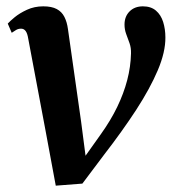

<svg xmlns="http://www.w3.org/2000/svg" viewBox="-20 -576 555 606"><path d="M69 -454.5Q66.5 -470.5 61 -478Q55.5 -485.5 46.5 -485.5Q37.5 -485.5 30.5 -481.2Q23.5 -477 17 -472.5L4.5 -501.5Q10.5 -508.5 26.2 -521.5Q42 -534.5 65.2 -545.2Q88.5 -556 116.5 -556Q143 -556 159 -547.5Q175 -539 183.2 -522.8Q191.5 -506.5 194.5 -484L236 -192L255.5 -42L220.5 -43L298 -152Q329.5 -196 350 -238.5Q370.5 -281 381.5 -323Q392.5 -365 393.5 -407.5Q394 -425 388.8 -439.8Q383.5 -454.5 378.2 -468.8Q373 -483 373 -498.5Q373 -524 389 -540Q405 -556 431 -556Q456.5 -556 472.2 -542.5Q488 -529 495 -506.5Q502 -484 502 -458Q502.5 -412 478 -354.2Q453.5 -296.5 409.8 -229.2Q366 -162 308 -87L240 3.5L156 10L123.5 -165Z"/></svg>

Font: Merriweather 48pt SemiBold
Style: Italic
Weight: 600
Italic angle: -7.8°
Designer: Eben Sorkin
Foundry: Eben Sorkin
Version: Version 2.101